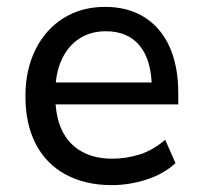

<svg xmlns="http://www.w3.org/2000/svg" viewBox="-20 -530 590 559"><path d="M306 9Q228 9 171 -22Q114 -53 84 -111Q54 -169 54 -250Q54 -326 83 -385Q112 -444 164.5 -477Q217 -510 286 -510Q353 -510 401 -479.5Q449 -449 474 -393Q499 -337 499 -259V-226H124V-290H438L422 -272Q422 -353 387.5 -396Q353 -439 288 -439Q243 -439 210 -417Q177 -395 159 -355Q141 -315 141 -260V-252Q141 -191 160.5 -150.5Q180 -110 217.5 -89Q255 -68 307 -68Q348 -68 387 -80.5Q426 -93 461 -123L491 -55Q456 -23 406 -7Q356 9 306 9Z"/></svg>

Font: Nunitoga
Style: Medium
Weight: 500
Designer: Vernon Adams
Foundry: Vernon Adams
Version: Version 1.0